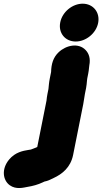

<svg xmlns="http://www.w3.org/2000/svg" viewBox="-37 -759 540 1015"><path d="M435.2 -414C441.8 -447.4 434.5 -474.6 415.8 -494.3C378.1 -534.1 312.9 -520.5 273.1 -482.9C244.3 -455.7 234.2 -421 233.1 -378.5L226 -343C221.8 -322.2 221 -305.2 219.1 -288.4L213.8 -262C211.5 -250.5 209.9 -238.9 208.8 -226.9L159.9 18.2C146.7 23.6 137.1 27.9 126.4 31.5L111 34C85.3 38.2 43.6 45.6 11.6 83.9C-31.2 135 -21.6 194.3 14.6 220.3C48.2 244.4 87.4 232.7 108.7 228.9C136.1 224.5 163.3 217.2 188.5 205.2C194.7 202.5 195 202.2 197.9 200.8C215.1 197.7 228.4 191.3 246.6 182C291.3 161.3 336.2 126.6 349.5 60L403 -208C406.9 -227.4 408.8 -247.1 411.8 -262L418.2 -294C420.8 -307.1 421.5 -318.5 422.9 -333.4L424.3 -344.4L429.2 -369C434.2 -394.4 433 -403.2 435.2 -414ZM281.5 -641C270.2 -584.8 307.3 -539.5 363.2 -539.5C416.9 -539.5 470.8 -582.3 481.8 -637.5C492.9 -693.2 455.8 -739.5 400.1 -739.5C345.9 -739.5 292.5 -696.2 281.5 -641Z"/></svg>

Font: Smoothie
Style: ExBdIt
Weight: 800
Foundry: Cannot Into Space Fonts
Version: Version 0.8